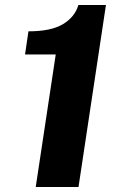

<svg xmlns="http://www.w3.org/2000/svg" viewBox="-20 -743 476 763"><path d="M122 0 201.5 -526.5H79.5L93 -618.5Q183 -618.5 230.2 -647Q277.5 -675.5 291.5 -723H401L292 0Z"/></svg>

Font: Public Sans ExtraBold
Style: Italic
Weight: 800
Italic angle: -8°
Designer: The Public Sans project authors (U.S. Web Design System). Libre Franklin designed by Pablo Impallari and Rodrigo Fuenzal
Version: Version 1.007; ttfautohint (v1.8.1) -l 8 -r 50 -G 200 -x 14 